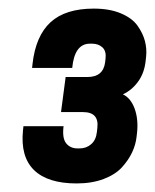

<svg xmlns="http://www.w3.org/2000/svg" viewBox="-20 -809 358 444"><path d="M127 -517.1Q123.5 -489.3 133.1 -477.5Q142.6 -465.8 159.2 -465.8H164.1Q179.7 -465.8 190.9 -475.6Q202.1 -485.4 204.1 -503.9L205.1 -513.2Q209.5 -549.8 171.9 -549.8H121.1L131.8 -630.9H182.1Q218.8 -630.9 223.1 -665L224.1 -673.8Q226.1 -690.9 216.8 -699.5Q207.5 -708 192.9 -708H188Q152.3 -708 147 -651.9H54.2L55.2 -661.1Q62.5 -726.1 96.9 -757.6Q131.3 -789.1 196.8 -789.1Q233.4 -789.1 259.5 -778.1Q285.6 -767.1 298.1 -749.5Q310.5 -731.9 315.2 -713.9Q319.8 -695.8 317.9 -678.2L316.9 -668.9Q314 -640.6 299.6 -620.6Q285.2 -600.6 264.2 -590.8Q282.2 -582.5 291.3 -557.9Q300.3 -533.2 296.9 -502L295.9 -493.2Q293.9 -474.6 285.6 -456.8Q277.3 -439 262 -422.1Q246.6 -405.3 219.5 -395Q192.4 -384.8 157.2 -384.8Q90.3 -384.8 58.6 -415.8Q26.9 -446.8 33.2 -507.8L34.2 -517.1Z"/></svg>

Font: Cooper Hewitt
Style: Semibold Italic
Weight: 710
Designer: Village Type and Design LLC
Foundry: Cooper Hewitt Smithsonian Design Museum
Version: 1.000